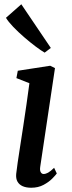

<svg xmlns="http://www.w3.org/2000/svg" viewBox="-20 -871 336 901"><path d="M126.5 10Q103 10 86.5 2.8Q70 -4.5 62 -18.8Q54 -33 56 -55Q58 -74.5 63 -108.5Q68 -142.5 74.8 -186.2Q81.5 -230 89.2 -279.5Q97 -329 104.2 -380.5Q111.5 -432 118 -480.5L57 -504.5L63.5 -539L215.5 -562.5L238 -551.5L169 -90Q166 -72 171 -63.2Q176 -54.5 184.5 -54.5Q194.5 -54.5 205.8 -60.8Q217 -67 234 -83.5L246.5 -57Q241 -49 225.2 -33Q209.5 -17 184.5 -3.5Q159.5 10 126.5 10ZM189.5 -624Q173 -633.5 147 -653Q121 -672.5 93 -696.8Q65 -721 42 -745Q19 -769 8 -787.5L80 -851L218.5 -646Z"/></svg>

Font: Merriweather 28pt Medium
Style: Italic
Weight: 500
Italic angle: -7.8°
Version: Version 2.101